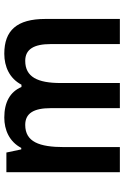

<svg xmlns="http://www.w3.org/2000/svg" viewBox="142 -734 592 917"><g transform="rotate(-90 438.5 -276.0)"><path d="M640 -552C578 -552 522 -527 492 -470H481C458 -524 409 -552 335 -552C276 -552 220 -528 190 -471H183L168 -542H74V0H194V-266C194 -385 219 -452 300 -452C355 -452 380 -412 380 -330V0H500V-283C500 -393 529 -452 606 -452C661 -452 686 -411 686 -330V0H806V-356C806 -492 751 -552 640 -552Z"/></g></svg>

Font: Noto Sans Kannada SemiCondensed SemiBold
Style: Regular
Weight: 600
Width: 4
Designer: Jelle Bosma - Monotype Design Team
Foundry: Monotype Imaging Inc.
Version: Version 2.005